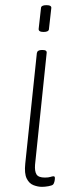

<svg xmlns="http://www.w3.org/2000/svg" viewBox="-20 -719 270 745"><path d="M143 6Q127 6 110 -0.5Q93 -7 83.5 -26.5Q74 -46 78 -84L123 -513Q125 -525 142 -525H146Q163 -525 161 -513L116 -80Q114 -55 121.5 -42.5Q129 -30 154 -30Q168 -30 175.5 -32.5Q183 -35 188 -35Q193 -35 193 -28Q193 -21 191 -13.5Q189 -6 186 -3Q182 1 168 3.5Q154 6 143 6ZM149 -595Q129 -595 130 -607L139 -687Q139 -699 160 -699Q181 -699 179 -687L170 -607Q170 -595 149 -595Z"/></svg>

Font: Asap Condensed Condensed Thin
Style: Italic
Weight: 100
Width: 3
Italic angle: -6°
Designer: Pablo Cosgaya
Foundry: Omnibus-Type
Version: Version 3.001; ttfautohint (v1.8.4.7-5d5b)